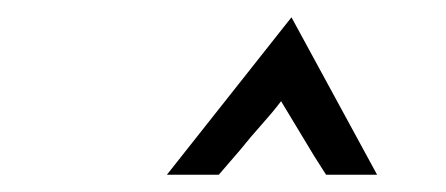

<svg xmlns="http://www.w3.org/2000/svg" viewBox="-20 -688 516 222"><path d="M343 -508 305 -571Q296 -559 283 -544.5Q270 -530 258 -515L233 -486H173L317 -668L416 -486H357Z"/></svg>

Font: Josefin Sans
Style: Italic
Weight: 400
Italic angle: -7°
Designer: Santiago Orozco
Foundry: Typemade
Version: Version 2.000